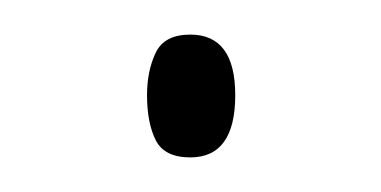

<svg xmlns="http://www.w3.org/2000/svg" viewBox="-20 -85 220 111"><path d="M65 -30Q65 -44 70 -54.5Q75 -65 90 -65Q116 -65 116 -30Q116 6 90 6Q75 6 70 -4Q65 -14 65 -30Z"/></svg>

Font: Noto Sans Gujarati UI ExtraCondensed Thin
Style: Regular
Weight: 100
Width: 2
Designer: Jelle Bosma - Monotype Design Team, Universal Thirst
Foundry: Monotype Imaging Inc.
Version: Version 2.106; ttfautohint (v1.8.4.7-5d5b)